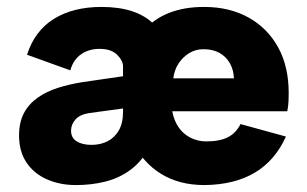

<svg xmlns="http://www.w3.org/2000/svg" viewBox="-20 -527 887 554"><path d="M570 7Q497 7 444.5 -25.5Q392 -58 363.5 -117Q335 -176 335 -255Q335 -373 395.5 -440Q456 -507 569 -507Q642 -507 697 -476.5Q752 -446 782.5 -390.5Q813 -335 813 -259Q813 -248 812.5 -235Q812 -222 809 -206H477Q482 -179 495.5 -159.5Q509 -140 530 -129.5Q551 -119 575 -119Q614 -119 637.5 -131Q661 -143 674 -169L805 -133Q774 -64 715.5 -29Q657 6 570 7ZM655 -301Q654 -326 643 -345Q632 -364 613 -374.5Q594 -385 567 -385Q544 -385 525.5 -373.5Q507 -362 495 -343.5Q483 -325 480 -301ZM399 -190 413 -104Q389 -61 356.5 -37Q324 -13 284 -3Q244 7 199 7Q153 7 115.5 -9.5Q78 -26 56.5 -58Q35 -90 35 -136Q35 -174 49 -200.5Q63 -227 88.5 -245Q114 -263 147 -273.5Q180 -284 218 -290L335 -307V-335Q335 -352 318 -369Q301 -386 267 -386Q236 -386 213.5 -370Q191 -354 183 -324L58 -369Q80 -438 135.5 -472.5Q191 -507 273 -507Q375 -507 424.5 -456.5Q474 -406 474 -319V-219ZM335 -214 239 -201Q211 -197 198 -182.5Q185 -168 185 -150Q185 -129 201.5 -119Q218 -109 244 -109Q270 -109 290.5 -119.5Q311 -130 323 -151Q335 -172 335 -204Z"/></svg>

Font: Albert Sans ExtraBold
Style: Regular
Weight: 800
Designer: Andreas Rasmussen
Foundry: a.Foundry
Version: Version 1.025